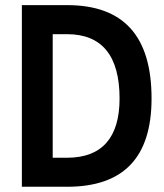

<svg xmlns="http://www.w3.org/2000/svg" viewBox="-20 -713 626 733"><path d="M63.5 0H236.3C451.7 0 558.6 -111.8 558.6 -336.9C558.6 -575.7 451.7 -693.4 236.3 -693.4H63.5ZM181.2 -110.8V-582.5H236.3C369.6 -582.5 436.5 -499.5 436.5 -336.9C436.5 -188 369.6 -110.8 236.3 -110.8Z"/></svg>

Font: Cascadia Code PL SemiBold
Style: Regular
Weight: 600
Monospace: yes
Designer: Aaron Bell
Foundry: Saja Typeworks
Version: Version 2404.023